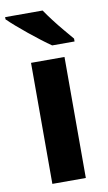

<svg xmlns="http://www.w3.org/2000/svg" viewBox="-91 -810 478 853"><g transform="rotate(-10 147.5 -383.0)"><path d="M225 0H74V-546H225ZM165 -766Q180 -744 200.5 -717Q221 -690 243 -664Q265 -638 281 -619V-606H180Q161 -619 135.5 -638.5Q110 -658 83.5 -679.5Q57 -701 33.5 -721.5Q10 -742 -4 -756V-766Z"/></g></svg>

Font: Noto Sans Lao
Style: Bold
Weight: 700
Designer: Monotype Design Team
Foundry: Monotype Imaging Inc.
Version: Version 2.003